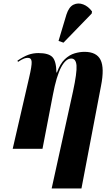

<svg xmlns="http://www.w3.org/2000/svg" viewBox="-20 -844 622 1089"><path d="M273 225 394 -325Q417 -432 414 -472Q411 -512 384 -512Q353 -512 326.5 -462Q300 -412 280 -306L221 0H52L145 -403Q161 -471 159.5 -493.5Q158 -516 138 -516Q128 -516 116.5 -512Q105 -508 82 -493L79 -500Q113 -523 140 -533Q167 -543 198 -543Q255 -543 277 -520.5Q299 -498 300 -433H303Q321 -483 347.5 -508Q374 -533 403.5 -541.5Q433 -550 459 -550Q528 -550 550.5 -504Q573 -458 553 -357L442 225ZM340 -602 312 -612 357 -762Q371 -805 397 -817.5Q423 -830 452 -819Q481 -808 502 -779L500 -767Z"/></svg>

Font: Noto Serif Display ExtraCondensed Black
Style: Italic
Weight: 900
Width: 2
Italic angle: -12°
Designer: Monotype Design Team
Foundry: Monotype Imaging Inc.
Version: Version 2.009